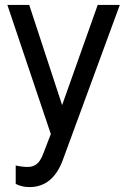

<svg xmlns="http://www.w3.org/2000/svg" viewBox="-20 -544 518 782"><path d="M378 -524H468L235 110Q194 218 100 218Q69 218 44 205V130Q71 136 92.5 136Q114 136 129 124.5Q144 113 155 85L187 2L10 -524H99L233 -116Z"/></svg>

Font: Autonym
Style: Regular
Weight: 500
Version: Version 1.0.20131126